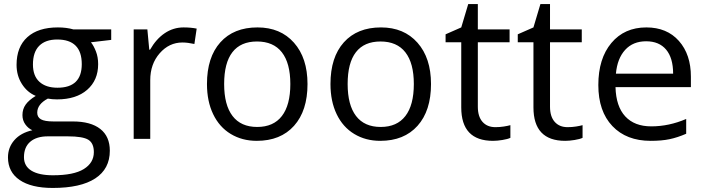

<svg xmlns="http://www.w3.org/2000/svg" viewBox="-20 -679 3451 939"><path d="M523.9 -535.2V-483.9L424.8 -472.2Q438.5 -455.1 449.2 -427.5Q460 -399.9 460 -365.2Q460 -286.6 406.2 -239.7Q352.5 -192.9 258.8 -192.9Q234.9 -192.9 213.9 -196.8Q162.1 -169.4 162.1 -127.9Q162.1 -106 180.2 -95.5Q198.2 -85 242.2 -85H336.9Q423.8 -85 470.5 -48.3Q517.1 -11.7 517.1 58.1Q517.1 147 445.8 193.6Q374.5 240.2 237.8 240.2Q132.8 240.2 75.9 201.2Q19 162.1 19 90.8Q19 42 50.3 6.3Q81.5 -29.3 138.2 -42Q117.7 -51.3 103.8 -70.8Q89.8 -90.3 89.8 -116.2Q89.8 -145.5 105.5 -167.5Q121.1 -189.5 154.8 -210Q113.3 -227.1 87.2 -268.1Q61 -309.1 61 -361.8Q61 -449.7 113.8 -497.3Q166.5 -544.9 263.2 -544.9Q305.2 -544.9 338.9 -535.2ZM97.2 89.8Q97.2 133.3 133.8 155.8Q170.4 178.2 238.8 178.2Q340.8 178.2 389.9 147.7Q439 117.2 439 64.9Q439 21.5 412.1 4.6Q385.3 -12.2 311 -12.2H213.9Q158.7 -12.2 127.9 14.2Q97.2 40.5 97.2 89.8ZM141.1 -363.8Q141.1 -307.6 172.9 -278.8Q204.6 -250 261.2 -250Q379.9 -250 379.9 -365.2Q379.9 -485.8 259.8 -485.8Q202.6 -485.8 171.9 -455.1Q141.1 -424.3 141.1 -363.8Z M877.9 -544.9Q913.6 -544.9 941.9 -539.1L930.7 -463.9Q897.5 -471.2 872.1 -471.2Q807.1 -471.2 761 -418.5Q714.8 -365.7 714.8 -287.1V0H633.8V-535.2H700.7L710 -436H713.9Q743.7 -488.3 785.6 -516.6Q827.6 -544.9 877.9 -544.9Z M1483.9 -268.1Q1483.9 -137.2 1418 -63.7Q1352.1 9.8 1235.8 9.8Q1164.1 9.8 1108.4 -23.9Q1052.7 -57.6 1022.5 -120.6Q992.2 -183.6 992.2 -268.1Q992.2 -398.9 1057.6 -471.9Q1123 -544.9 1239.3 -544.9Q1351.6 -544.9 1417.7 -470.2Q1483.9 -395.5 1483.9 -268.1ZM1076.2 -268.1Q1076.2 -165.5 1117.2 -111.8Q1158.2 -58.1 1237.8 -58.1Q1317.4 -58.1 1358.6 -111.6Q1399.9 -165 1399.9 -268.1Q1399.9 -370.1 1358.6 -423.1Q1317.4 -476.1 1236.8 -476.1Q1157.2 -476.1 1116.7 -423.8Q1076.2 -371.6 1076.2 -268.1Z M2087.9 -268.1Q2087.9 -137.2 2022 -63.7Q1956.1 9.8 1839.8 9.8Q1768.1 9.8 1712.4 -23.9Q1656.7 -57.6 1626.5 -120.6Q1596.2 -183.6 1596.2 -268.1Q1596.2 -398.9 1661.6 -471.9Q1727.1 -544.9 1843.3 -544.9Q1955.6 -544.9 2021.7 -470.2Q2087.9 -395.5 2087.9 -268.1ZM1680.2 -268.1Q1680.2 -165.5 1721.2 -111.8Q1762.2 -58.1 1841.8 -58.1Q1921.4 -58.1 1962.6 -111.6Q2003.9 -165 2003.9 -268.1Q2003.9 -370.1 1962.6 -423.1Q1921.4 -476.1 1840.8 -476.1Q1761.2 -476.1 1720.7 -423.8Q1680.2 -371.6 1680.2 -268.1Z M2402.8 -57.1Q2424.3 -57.1 2444.3 -60.3Q2464.4 -63.5 2476.1 -66.9V-4.9Q2462.9 1.5 2437.3 5.6Q2411.6 9.8 2391.1 9.8Q2235.8 9.8 2235.8 -153.8V-472.2H2159.2V-511.2L2235.8 -544.9L2270 -659.2H2316.9V-535.2H2472.2V-472.2H2316.9V-157.2Q2316.9 -108.9 2339.8 -83Q2362.8 -57.1 2402.8 -57.1Z M2755.9 -57.1Q2777.3 -57.1 2797.4 -60.3Q2817.4 -63.5 2829.1 -66.9V-4.9Q2815.9 1.5 2790.3 5.6Q2764.6 9.8 2744.1 9.8Q2588.9 9.8 2588.9 -153.8V-472.2H2512.2V-511.2L2588.9 -544.9L2623 -659.2H2669.9V-535.2H2825.2V-472.2H2669.9V-157.2Q2669.9 -108.9 2692.9 -83Q2715.8 -57.1 2755.9 -57.1Z M3162.1 9.8Q3043.5 9.8 2974.9 -62.5Q2906.2 -134.8 2906.2 -263.2Q2906.2 -392.6 2970 -468.8Q3033.7 -544.9 3141.1 -544.9Q3241.7 -544.9 3300.3 -478.8Q3358.9 -412.6 3358.9 -304.2V-252.9H2990.2Q2992.7 -158.7 3037.8 -109.9Q3083 -61 3165 -61Q3251.5 -61 3335.9 -97.2V-24.9Q3293 -6.3 3254.6 1.7Q3216.3 9.8 3162.1 9.8ZM3140.1 -477.1Q3075.7 -477.1 3037.4 -435.1Q2999 -393.1 2992.2 -318.8H3272Q3272 -395.5 3237.8 -436.3Q3203.6 -477.1 3140.1 -477.1Z"/></svg>

Font: f01899195
Style: Regular
Weight: 400
Foundry: Ascender Corporation
Version: Version 1.10